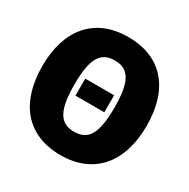

<svg xmlns="http://www.w3.org/2000/svg" viewBox="-165 -867 1020 1037"><g transform="rotate(30 345.0 -348.0)"><path d="M345 -716C136 -716 20 -575 20 -349C20 -118 136 20 345 20C554 20 670 -123 670 -349C670 -580 554 -716 345 -716ZM345 -570C433 -570 470 -510 470 -349C470 -188 435 -126 345 -126C257 -126 220 -188 220 -349C220 -510 257 -570 345 -570ZM435 -405H255V-299H435Z"/></g></svg>

Font: Fira Sans Heavy
Style: Regular
Weight: 900
Designer: bBox Type GmbH & Carrois Corporate GbR & Edenspiekermann AG
Foundry: bBox Type GmbH & Carrois Corporate GbR & Edenspiekermann AG
Version: Version 4.300;PS 004.300;hotconv 1.0.88;makeotf.lib2.5.64775